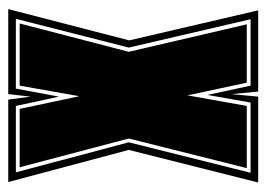

<svg xmlns="http://www.w3.org/2000/svg" viewBox="-108 -522 631 454"><g transform="rotate(-90 207.0 -295.5)"><path d="M2 0 79 -306 3 -591H198L205 -538L211 -591H412L338 -305L409 0H217L211 -63L205 0ZM25 -18H191L209 -120L231 -18H388L321 -306L389 -573H224L205 -471L183 -573H26L97 -306ZM36 -27 106 -306 38 -564H176L206 -423L231 -564H378L311 -306L376 -27H238L208 -167L183 -27Z"/></g></svg>

Font: Alumni Sans Collegiate One SC
Style: Regular
Weight: 400
Designer: Robert E. Leuschke
Foundry: Robert E. Leuschke
Version: Version 1.100